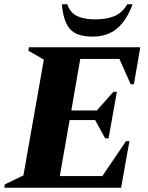

<svg xmlns="http://www.w3.org/2000/svg" viewBox="-50 -882 694 902"><path d="M-30 0 -27 -16 60 -58 156 -602 83 -644 86 -660H609L579 -486H564L511 -605H327L285 -363H405L483 -451H499L460 -232H444L397 -318H277L231 -55H431L542 -219H558L519 0ZM385 -710Q310 -710 278.5 -746Q247 -782 241 -862H266Q280 -822 312.5 -806.5Q345 -791 397 -791Q448 -791 485.5 -805.5Q523 -820 548 -862H573Q544 -784 498.5 -747Q453 -710 385 -710Z"/></svg>

Font: Spectral ExtraBold
Style: Italic
Weight: 800
Italic angle: -10°
Designer: Jean-Baptiste Levee
Foundry: Production Type
Version: Version 2.001